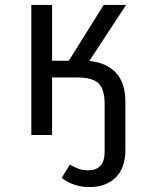

<svg xmlns="http://www.w3.org/2000/svg" viewBox="-20 -547 640 778"><path d="M488 -136V61Q488 134 448.5 172.5Q409 211 342 211Q279 211 230 174L263 120Q284 132 300 137.5Q316 143 339 143Q370 143 387 124.5Q404 106 404 68V-125Q404 -185 379.5 -209Q355 -233 295 -233H191V0H107V-527H191V-301H259L400 -527H491L342 -300Q412 -293 450 -252Q488 -211 488 -136Z"/></svg>

Font: FiraDG Mono
Style: Regular
Weight: 400
Designer: Carrois Corporate & Edenspiekermann AG
Foundry: Carrois Corporate GbR & Edenspiekermann AG
Version: Version 3.206